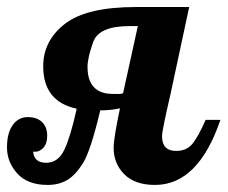

<svg xmlns="http://www.w3.org/2000/svg" viewBox="-58 -520 647 546"><path d="M190.9 -330.1Q190.9 -252.9 263.2 -252.9Q272 -252.9 279.1 -252.7Q286.1 -252.4 292 -254.9L334 -445.8H310.1Q223.1 -445.8 207 -400.6Q190.9 -355.5 190.9 -330.1ZM160.2 -210.9Q64.9 -231 64.9 -331.5Q64.9 -404.3 126.5 -452.1Q188 -500 328.1 -500H480L426.8 -252Q402.8 -148.9 402.8 -132.8Q402.8 -90.8 442.9 -90.8Q471.7 -90.8 488 -109.6Q504.4 -128.4 526.9 -179.2H568.8Q505.9 5.9 382.8 5.9Q325.2 5.9 295.2 -24.7Q265.1 -55.2 265.1 -100.1Q265.1 -126 283.2 -211.9Q255.9 -206.1 227.1 -206.1Q199.7 -90.8 178.2 -56.4Q156.7 -22 133.1 -8.1Q109.4 5.9 77.6 5.9Q20.5 5.9 -8.8 -26.6Q-38.1 -59.1 -38.1 -100.6Q-38.1 -142.1 -21.7 -164.6Q-5.4 -187 21 -187Q47.4 -187 61.8 -172.6Q76.2 -158.2 76.2 -134.3Q76.2 -110.4 64 -98.4Q51.8 -86.4 36.1 -88.9Q39.1 -57.1 73.2 -57.1Q107.4 -57.1 125 -94.2Q142.6 -131.3 160.2 -210.9Z"/></svg>

Font: Lobster-Regular
Style: Regular
Weight: 400
Designer: Pablo Impallari
Foundry: Pablo Impallari
Version: Version 1.007; ttfautohint (v1.1) -l 8 -r 50 -G 50 -x 14 -D 